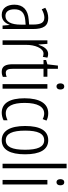

<svg xmlns="http://www.w3.org/2000/svg" viewBox="714 -1514 810 2279"><g transform="rotate(90 1119.5 -375.0)"><path d="M195 -542C153 -542 110 -530 73 -507L91 -465C129 -487 162 -496 189 -496C248 -496 272 -459 272 -358V-315L211 -310C99 -301 36 -245 36 -140C36 -61 72 10 156 10C222 10 255 -31 275 -84H277L284 0H325V-360C325 -485 288 -542 195 -542ZM217 -269 273 -274V-216C273 -106 240 -34 170 -34C120 -34 91 -70 91 -141C91 -220 131 -261 217 -269Z M620 -541C563 -541 531 -485 512 -427H509L501 -532H459V0H513V-279C512 -383 552 -486 617 -486C631 -486 645 -483 655 -478L665 -532C650 -539 634 -541 620 -541Z M846 -38C807 -38 797 -67 797 -126V-486H891V-532H797V-657H759L744 -532L693 -517V-486H743V-123C743 -35 766 10 832 10C857 10 876 5 893 -3V-49C880 -43 863 -38 846 -38Z M1007 -732C982 -732 970 -713 970 -686C970 -659 983 -640 1007 -640C1030 -640 1043 -658 1043 -686C1043 -713 1032 -732 1007 -732ZM1033 -532H979V0H1033Z M1319 10C1347 10 1383 2 1408 -12V-59C1380 -46 1352 -38 1325 -38C1240 -38 1202 -122 1202 -262C1202 -416 1248 -494 1328 -494C1350 -494 1373 -488 1394 -476L1412 -521C1387 -535 1359 -542 1324 -542C1209 -542 1147 -441 1147 -261C1147 -88 1203 10 1319 10Z M1812 -267C1812 -443 1758 -542 1645 -542C1530 -542 1476 -445 1476 -268C1476 -91 1533 10 1645 10C1758 10 1812 -90 1812 -267ZM1531 -268C1531 -416 1564 -494 1645 -494C1726 -494 1758 -413 1758 -267C1758 -112 1723 -38 1645 -38C1566 -38 1531 -117 1531 -268Z M1978 0V-760H1924V0Z M2144 -732C2119 -732 2107 -713 2107 -686C2107 -659 2120 -640 2144 -640C2167 -640 2180 -658 2180 -686C2180 -713 2169 -732 2144 -732ZM2170 -532H2116V0H2170Z"/></g></svg>

Font: Noto Sans Lao Looped ExtraCondensed Light
Style: Regular
Weight: 300
Width: 2
Designer: Mark Frömberg, Ben Mitchell
Foundry: The Fontpad Ltd
Version: Version 1.002